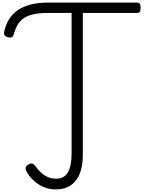

<svg xmlns="http://www.w3.org/2000/svg" viewBox="-20 -1447 1119 1486"><path d="M411 19Q359 19 316 0Q273 -19 240.5 -49.5Q208 -80 188 -115Q177 -133 178.5 -147.5Q180 -162 197 -172Q215 -183 227 -181.5Q239 -180 252 -163Q275 -131 300 -109Q325 -87 353 -75.5Q381 -64 415 -64Q476 -64 505 -112.5Q534 -161 534 -259V-1347H351Q269 -1347 215.5 -1330.5Q162 -1314 132 -1277.5Q102 -1241 87 -1182Q83 -1166 72 -1160Q61 -1154 39 -1159Q20 -1165 14.5 -1175.5Q9 -1186 13 -1205Q25 -1258 51.5 -1300Q78 -1342 120 -1370Q162 -1398 220 -1412.5Q278 -1427 353 -1427H1041Q1056 -1427 1062 -1418.5Q1068 -1410 1068 -1387Q1068 -1365 1062 -1356Q1056 -1347 1041 -1347H621V-247Q621 -163 597.5 -103.5Q574 -44 527 -12.5Q480 19 411 19Z"/></svg>

Font: Playwrite ID
Style: Regular
Weight: 400
Designer: Veronika Burian, José Scaglione
Foundry: TypeTogether
Version: Version 1.002